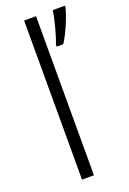

<svg xmlns="http://www.w3.org/2000/svg" viewBox="-147 -862 577 862"><g transform="rotate(-20 141.5 -431.0)"><path d="M145 -51V-811H88V-51ZM283 -804V-811H225C219 -768 199 -694 185 -660V-651H217C246 -697 272 -760 283 -804Z"/></g></svg>

Font: Noto Sans Tamil UI Light
Style: Regular
Weight: 300
Designer: Jelle Bosma - Monotype Design Team
Foundry: Monotype Imaging Inc.
Version: Version 2.004